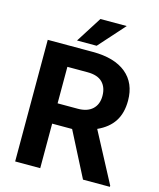

<svg xmlns="http://www.w3.org/2000/svg" viewBox="-130 -993 898 1084"><g transform="rotate(15 319.0 -450.5)"><path d="M326.7 -260.3H210V0H63.5V-710.9H327.6Q453.6 -710.9 522 -654.8Q590.3 -598.6 590.3 -496.1Q590.3 -423.3 558.8 -374.8Q527.3 -326.2 463.4 -297.4L617.2 -6.8V0H460ZM210 -378.9H328.1Q383.3 -378.9 413.6 -407Q443.8 -435.1 443.8 -484.4Q443.8 -534.7 415.3 -563.5Q386.7 -592.3 327.6 -592.3H210ZM320.3 -901.4H474.1L338.9 -750H224.1Z"/></g></svg>

Font: RobotoInd
Style: Bold
Weight: 700
Designer: Google
Version: Version 2.001150; 2014